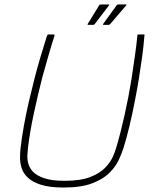

<svg xmlns="http://www.w3.org/2000/svg" viewBox="-20 -827 673 858"><path d="M264 11Q201 11 162.5 -1.5Q124 -14 103.5 -34Q83 -54 76 -78Q69 -102 69.5 -125Q70 -148 72 -166Q77 -210 86.5 -263.5Q96 -317 109 -373Q121 -424 134 -475Q147 -526 161.5 -574.5Q176 -623 189 -664Q190 -666 191.5 -669.5Q193 -673 194 -673Q201 -673 207 -673Q213 -673 220 -673Q222 -673 223 -672Q224 -671 224 -669Q211 -629 197.5 -582Q184 -535 170 -485Q149 -403 131 -319Q113 -235 105 -166Q104 -154 102.5 -136Q101 -118 106 -97.5Q111 -77 127.5 -59.5Q144 -42 178 -30.5Q212 -19 269 -19Q340 -19 383.5 -36Q427 -53 450.5 -78Q474 -103 484.5 -127Q495 -151 499 -166Q519 -233 537 -314Q555 -395 568 -476Q576 -529 583 -578Q590 -627 594 -669Q594 -671 595.5 -672Q597 -673 598 -673Q605 -673 611 -673Q617 -673 624 -673Q626 -673 626 -669.5Q626 -666 625 -664Q622 -623 615.5 -575.5Q609 -528 601 -478Q593 -428 583 -378Q572 -320 559 -265.5Q546 -211 532 -166Q525 -144 511.5 -114Q498 -84 470 -55.5Q442 -27 392.5 -8Q343 11 264 11ZM403 -719Q402 -718 400.5 -717Q399 -716 397 -716H374Q370 -716 372 -720L423 -803Q425 -807 431 -807H466Q468 -807 468.5 -806Q469 -805 467 -803ZM472 -719Q471 -718 469.5 -717Q468 -716 466 -716H443Q440 -716 440 -717.5Q440 -719 441 -720L501 -803Q503 -806 505 -806.5Q507 -807 509 -807H543Q545 -807 545.5 -806Q546 -805 544 -803Z"/></svg>

Font: Glory Thin
Style: Italic
Weight: 100
Italic angle: -12°
Designer: Robert Leuschke
Foundry: Robert Leuschke
Version: Version 1.011